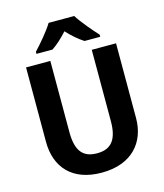

<svg xmlns="http://www.w3.org/2000/svg" viewBox="-135 -1036 977 1146"><g transform="rotate(-15 353.5 -463.0)"><path d="M433 -936H275C248 -891 192 -826 157 -789V-776H256C289 -798 320 -827 353 -863C386 -827 421 -797 454 -776H551V-789C518 -825 461 -891 433 -936ZM632 -714H482V-274C482 -163 444 -109 354 -109C269 -109 226 -155 226 -273V-714H76V-254C76 -95 171 10 351 10C539 10 632 -104 632 -252Z"/></g></svg>

Font: Noto Sans Display
Style: Bold
Weight: 700
Designer: Monotype Design Team
Foundry: Monotype Imaging Inc.
Version: Version 1.900